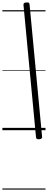

<svg xmlns="http://www.w3.org/2000/svg" viewBox="-20 -1096 403 1616"><path d="M311 76Q297 77 290.5 73.5Q284 70 283 58L178 -1051Q176 -1062 181 -1068Q186 -1074 200 -1075Q214 -1077 221 -1073.5Q228 -1070 229 -1057L334 52Q336 62 331 68Q326 74 311 76ZM0 490H363V500H0ZM0 -20H363V0H0ZM0 -505H363V-500H0ZM0 -1010H363V-1000H0Z"/></svg>

Font: Playwrite AU QLD Guides
Style: Regular
Weight: 400
Designer: Veronika Burian, José Scaglione
Foundry: TypeTogether
Version: Version 1.003